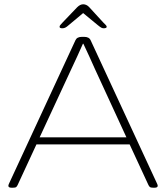

<svg xmlns="http://www.w3.org/2000/svg" viewBox="-20 -874 775 896"><path d="M34 2Q19 2 19 -7Q19 -9 20 -12Q21 -15 22 -17L332 -686Q339 -702 362 -702H373Q396 -702 403 -686L713 -17Q714 -15 715 -12Q716 -9 716 -7Q716 2 701 2H696Q686 2 681.5 0Q677 -2 673 -10L585 -200H150L62 -10Q58 -2 54 0Q50 2 39 2ZM313 -552 165 -233H570L423 -552Q410 -581 396.5 -611Q383 -641 369 -670H367Q354 -641 340.5 -611Q327 -581 313 -552ZM271 -742Q258 -742 258 -749Q258 -754 263 -759Q268 -764 273 -770L340 -840Q354 -854 368 -854Q383 -854 395 -842L462 -769Q467 -764 472.5 -758.5Q478 -753 478 -749Q478 -745 473.5 -743.5Q469 -742 464 -742Q458 -742 452.5 -745Q447 -748 436 -757L368 -813L301 -757Q291 -748 284.5 -745Q278 -742 271 -742Z"/></svg>

Font: Asap Expanded Thin
Style: Regular
Weight: 100
Width: 7
Designer: Pablo Cosgaya
Foundry: Omnibus-Type
Version: Version 3.001; ttfautohint (v1.8.4.7-5d5b)